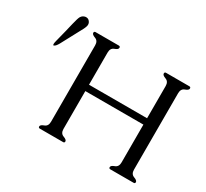

<svg xmlns="http://www.w3.org/2000/svg" viewBox="-143 -932 1232 1148"><g transform="rotate(30 473.0 -358.0)"><path d="M366.7 -596.7V-374.5H767.6V-596.7Q767.6 -627.4 743.9 -636Q720.2 -644.5 720.2 -656.2Q720.2 -666.5 730 -666.5H891.1Q900.9 -666.5 900.9 -656.2Q900.9 -644.5 877.2 -636Q853.5 -627.4 853.5 -596.7V-69.3Q853.5 -38.6 877.2 -30Q900.9 -21.5 900.9 -9.8Q900.9 0 891.1 0H730Q720.2 0 720.2 -9.8Q720.2 -21.5 743.9 -30Q767.6 -38.6 767.6 -69.3V-330.6H366.7V-69.3Q366.7 -38.6 390.4 -30Q414.1 -21.5 414.1 -9.8Q414.1 0 404.3 0H243.2Q233.4 0 233.4 -9.8Q233.4 -21.5 257.1 -30Q280.8 -38.6 280.8 -69.3V-596.7Q280.8 -627.4 257.1 -636Q233.4 -644.5 233.4 -656.2Q233.4 -666.5 243.7 -666.5H404.3Q414.1 -666.5 414.1 -656.2Q414.1 -644.5 390.4 -636Q366.7 -627.4 366.7 -596.7ZM92.8 -501Q79.6 -477.1 68.4 -472.7Q66.9 -471.7 65.9 -471.7Q61.5 -471.7 61.5 -480Q61.5 -487.8 65.4 -502.9L85.4 -582Q89.4 -598.1 99.6 -641.1Q109.9 -684.1 116.7 -695.8Q127 -712.9 147 -715.8H151.9Q168.5 -715.8 178.7 -698.2Q182.6 -690.9 182.6 -682.6Q182.6 -678.2 181.6 -673.3Q177.7 -660.2 172.4 -649.9Z"/></g></svg>

Font: Caudex
Style: Regular
Weight: 400
Version: Version 1.01